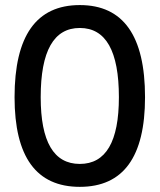

<svg xmlns="http://www.w3.org/2000/svg" viewBox="-20 -723 626 753"><path d="M293 9.8Q37.1 9.8 37.1 -341.8Q37.1 -703.1 293 -703.1Q548.8 -703.1 548.8 -341.8Q548.8 9.8 293 9.8ZM293 -80.1Q446.3 -80.1 446.3 -341.8Q446.3 -613.3 293 -613.3Q139.6 -613.3 139.6 -341.8Q139.6 -80.1 293 -80.1Z"/></svg>

Font: Cascadia Code PL
Style: Regular
Weight: 400
Monospace: yes
Designer: Aaron Bell
Foundry: Saja Typeworks
Version: Version 2102.003